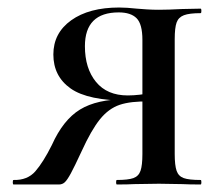

<svg xmlns="http://www.w3.org/2000/svg" viewBox="-20 -491 586 511"><path d="M16 -12Q53 -11 74 -35Q95 -59 118 -105Q148 -172 193 -199.5Q238 -227 315 -227L322 -223Q214 -223 168 -255.5Q122 -288 122 -346Q122 -403 169.5 -437Q217 -471 297 -471Q317 -471 344 -468Q356 -467 371 -466Q386 -465 403 -465Q427 -465 465 -467L514 -468Q516 -468 516 -462Q516 -456 514 -456Q484 -456 469.5 -450.5Q455 -445 450 -431Q445 -417 445 -387V-81Q445 -51 450 -36.5Q455 -22 469 -17Q483 -12 514 -12Q516 -12 516 -6Q516 0 514 0Q483 0 465 -1L403 -2L337 -1Q321 0 291 0Q289 0 289 -6Q289 -12 291 -12Q321 -12 335 -17Q349 -22 354 -36.5Q359 -51 359 -81V-385Q359 -427 343.5 -442.5Q328 -458 296 -458Q206 -458 206 -368Q206 -309 235.5 -273Q265 -237 320 -237Q335 -237 352.5 -239Q370 -241 380 -244L378 -221Q328 -222 298.5 -212Q269 -202 246 -173.5Q223 -145 197 -88Q178 -47 168.5 -29.5Q159 -12 152.5 -6Q146 0 137 0H16Q14 0 14 -6Q14 -12 16 -12Z"/></svg>

Font: Cormorant SC SemiBold
Style: Regular
Weight: 600
Designer: Christian Thalmann (Catharsis Fonts)
Foundry: Catharsis Fonts
Version: Version 4.000